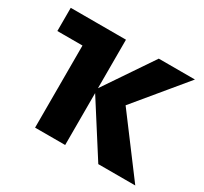

<svg xmlns="http://www.w3.org/2000/svg" viewBox="-136 -848 1102 1039"><g transform="rotate(30 414.5 -329.0)"><path d="M31 -513V-658H318V-513ZM583 0 366 -340 581 -658H807L505 -293V-412L814 0ZM188 0V-658H376V0Z"/></g></svg>

Font: Ysabeau Office Black
Style: Regular
Weight: 900
Designer: Christian Thalmann (Catharsis Fonts)
Version: Version 2.001;gftools[0.9.30]; featfreeze: tnum,lnum,ss02